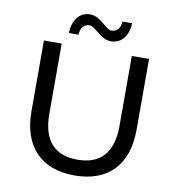

<svg xmlns="http://www.w3.org/2000/svg" viewBox="-95 -972 981 1065"><g transform="rotate(10 395.5 -439.5)"><path d="M466 -760C524 -760 562 -808 564 -879H510C508 -842 488 -819 459 -819C422 -819 390 -887 326 -887C268 -887 230 -839 228 -765H282C284 -804 304 -827 333 -827C370 -827 402 -760 466 -760ZM395 8C580 8 691 -99 691 -302V-700H594V-306C594 -151 522 -81 396 -81C270 -81 199 -151 199 -306V-700H99V-302C99 -99 211 8 395 8Z"/></g></svg>

Font: AWKNG-Font Medium
Style: Regular
Weight: 500
Designer: Awakening Church
Foundry: Awakening Church
Version: Version 1.700;PS 001.700;hotconv 1.0.88;makeotf.lib2.5.64775